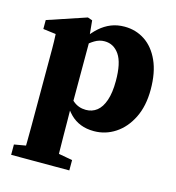

<svg xmlns="http://www.w3.org/2000/svg" viewBox="-108 -597 839 915"><g transform="rotate(15 311.0 -139.0)"><path d="M30 226V175L128 158H223L317 175V226ZM86 226Q87 183 87.5 144.5Q88 106 88 71Q88 36 88 3V-269Q88 -296 88 -314Q88 -332 87.5 -348.5Q87 -365 86 -385L23 -393V-437L214 -501L237 -493L245 -411L250 -399V-85L246 -74L247 5Q247 37 247.5 72Q248 107 248.5 145Q249 183 250 226ZM381 15Q344 15 315 3.5Q286 -8 264 -30Q242 -52 223 -85H192L199 -156Q229 -117 255.5 -95Q282 -73 318 -73Q349 -73 372 -91Q395 -109 408 -147Q421 -185 421 -243Q421 -332 393.5 -372Q366 -412 321 -412Q295 -412 272 -398Q249 -384 229.5 -364.5Q210 -345 193 -328L185 -401H224Q247 -434 273 -457Q299 -480 329 -492Q359 -504 395 -504Q451 -504 495.5 -474.5Q540 -445 566 -387.5Q592 -330 592 -246Q592 -165 563 -106.5Q534 -48 486 -16.5Q438 15 381 15Z"/></g></svg>

Font: Source Serif 4 18pt
Style: Bold
Weight: 700
Designer: Frank Grießhammer
Foundry: Adobe Systems Incorporated
Version: Version 4.004;hotconv 1.0.116;makeotfexe 2.5.65601